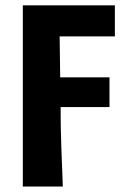

<svg xmlns="http://www.w3.org/2000/svg" viewBox="-20 -516 473 713"><path d="M64.7 176.7V-496.1H406.6V-380.8H201.5L203.5 -228.8H386.6V-118.4H205.1Q205.1 -43.3 207.6 26.6Q210 96.6 213.3 176.7Z"/></svg>

Font: SourceSans3VF
Style: Regular
Weight: 200
Designer: Paul D. Hunt
Foundry: Adobe
Version: Version 3.052;hotconv 1.1.0;makeotfexe 2.6.0